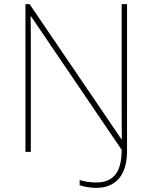

<svg xmlns="http://www.w3.org/2000/svg" viewBox="-20 -827 738 928"><path d="M445 81C543 81 594 15 594 -96V-807H568V-304C568 -258 568 -204 569 -154H567L123 -807H103V-93H129V-595C129 -648 129 -690 128 -748H130L568 -103C568 6 528 55 444 55C415 55 386 50 365 43V68C380 74 414 81 445 81Z"/></svg>

Font: Noto Sans Kannada UI Thin
Style: Regular
Weight: 100
Designer: Jelle Bosma - Monotype Design Team
Foundry: Monotype Imaging Inc.
Version: Version 2.005